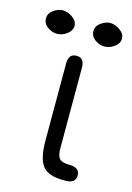

<svg xmlns="http://www.w3.org/2000/svg" viewBox="-144 -658 487 710"><g transform="rotate(15 99.5 -303.0)"><path d="M44.4 -593.3Q63.5 -580.1 63.5 -561.5Q63.5 -543 45.4 -529.8Q27.3 -516.6 7.8 -516.6Q-11.7 -516.6 -28.8 -529.3Q-45.9 -542 -45.9 -561.5Q-45.9 -581.1 -27.8 -593.8Q-9.8 -606.4 7.8 -606.4Q25.4 -606.4 44.4 -593.3ZM226.1 -593.3Q245.1 -580.1 245.1 -561.5Q245.1 -543 227.1 -529.8Q209 -516.6 189.5 -516.6Q169.9 -516.6 152.8 -529.3Q135.7 -542 135.7 -561.5Q135.7 -581.1 153.8 -593.8Q171.9 -606.4 189.5 -606.4Q207 -606.4 226.1 -593.3ZM178.7 0H171.9Q112.3 0 90.8 -28.3Q69.3 -56.6 69.3 -125V-419.9Q69.3 -457 99.6 -457Q129.9 -457 129.9 -419.9V-111.3Q129.9 -82 140.1 -71.3Q150.4 -60.5 178.7 -60.5Q217.8 -60.5 217.8 -30.3Q217.8 0 178.7 0Z"/></g></svg>

Font: Jura
Style: Medium
Weight: 500
Version: Version 2.6.1